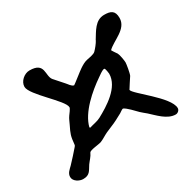

<svg xmlns="http://www.w3.org/2000/svg" viewBox="-132 -755 830 833"><g transform="rotate(-30 282.5 -339.0)"><path d="M468 -400C468 -408 463 -440 458 -448V-449C455 -453 440 -475 440 -477C471 -508 542 -524 542 -580C542 -617 523 -625 490 -625C445 -625 425 -581 404 -548V-547C397 -534 384 -518 373 -507C365 -499 339 -495 329 -493C315 -490 302 -482 290 -474C279 -467 227 -425 225 -425C212 -428 204 -444 196 -452L157 -496C135 -522 167 -578 89 -578C63 -578 35 -554 35 -527C35 -486 160 -387 160 -353C160 -346 145 -328 141 -322C133 -311 129 -299 123 -287C105 -250 102 -243 98 -202C98 -198 96 -196 94 -193C76 -172 57 -151 38 -131C26 -119 11 -108 11 -89C11 -67 38 -53 56 -53C89 -53 94 -70 110 -95C120 -109 133 -121 140 -137C144 -147 188 -149 202 -154C217 -160 231 -170 246 -177C265 -186 286 -193 305 -203L337 -220C343 -223 351 -231 358 -232C373 -226 401 -195 413 -183C421 -175 431 -168 440 -160C467 -136 502 -95 544 -95C554 -95 565 -104 565 -115C565 -171 423 -268 423 -288C423 -289 456 -339 456 -339C461 -349 468 -392 468 -400ZM191 -234C207 -300 282 -364 336 -401C345 -407 361 -420 372 -422L376 -421C379 -415 382 -397 382 -393C382 -325 301 -276 249 -248C232 -239 212 -237 194 -231Z"/></g></svg>

Font: ChillLongCangKaiShu Bold
Style: Regular
Weight: 700
Version: Version 3.500;Glyphs 3.1.1 (3135)